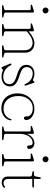

<svg xmlns="http://www.w3.org/2000/svg" viewBox="1013 -1728 725 2791"><g transform="rotate(90 1375.5 -332.5)"><path d="M131.5 -588.5Q114 -588.5 101.5 -601.2Q89 -614 89 -632Q89 -649.5 101.5 -662.2Q114 -675 131.5 -675Q150 -675 162.8 -662Q175.5 -649 175.5 -632Q175.5 -614 162.8 -601.2Q150 -588.5 131.5 -588.5ZM162.5 -446.5V-54Q162.5 -32 189.5 -27L217 -22Q234 -19 234 -10Q234 0 219 0H70Q55 0 55 -10Q55 -18.5 72 -22L101 -27Q127.5 -32 127.5 -53.5V-396Q127.5 -416.5 109 -416.5H61Q46.5 -416.5 46.5 -425.5Q46.5 -433.5 60.5 -438L119.5 -456Q128 -458.5 135.2 -461Q142.5 -463.5 147 -463.5Q162.5 -463.5 162.5 -446.5Z M435 -446.5V-386.5Q530.5 -470 608.5 -470Q669 -470 707.5 -433Q746 -396 746 -332V-55.5Q746 -32 774.5 -27L800.5 -22Q817.5 -18.5 817.5 -10Q817.5 0 802.5 0H653Q638 0 638 -10Q638 -19 655 -22L684 -27Q711 -31.5 711 -55.5V-323.5Q711 -383 680.2 -413.5Q649.5 -444 600 -444Q568 -444 530 -425.8Q492 -407.5 447 -368.5L435 -358.5V-54Q435 -32 462 -27L489.5 -22Q506.5 -19 506.5 -10Q506.5 0 491.5 0H342.5Q327.5 0 327.5 -10Q327.5 -18.5 344.5 -22L373.5 -27Q400 -32 400 -53.5V-396Q400 -416.5 381.5 -416.5H333.5Q319 -416.5 319 -425.5Q319 -433.5 333 -438L392 -456Q400.5 -458.5 407.8 -461Q415 -463.5 419.5 -463.5Q435 -463.5 435 -446.5Z M1048 -445.5Q1006.5 -445.5 980.8 -421.5Q955 -397.5 955 -359.5Q955 -317 988.5 -293.2Q1022 -269.5 1088 -250.5Q1155 -231 1195.8 -198.8Q1236.5 -166.5 1236.5 -114.5Q1236.5 -63.5 1199.2 -28Q1162 7.5 1093 7.5Q1057.5 7.5 1034.2 -2Q1011 -11.5 997 -11.5Q984.5 -11.5 980 -1.8Q975.5 8 965.5 8Q957 8 952 -4.5L906.5 -114.5Q898.5 -132 912 -136Q921.5 -138.5 928.5 -126Q960 -65 1004.2 -41.2Q1048.5 -17.5 1093 -17.5Q1150 -17.5 1176.8 -42.8Q1203.5 -68 1203.5 -108Q1203.5 -148 1168 -173.5Q1132.5 -199 1066.5 -218Q999.5 -237.5 961 -267.5Q922.5 -297.5 922.5 -355Q922.5 -403 956.2 -436.5Q990 -470 1051 -470Q1087.5 -470 1109 -460Q1130.5 -450 1143.5 -450Q1156 -450 1160.2 -460Q1164.5 -470 1172.5 -470Q1180.5 -470 1183.5 -462L1219.5 -357Q1223 -347.5 1224 -337.8Q1225 -328 1217 -325.5Q1207 -323 1197.5 -344.5Q1174.5 -395.5 1135.2 -420.5Q1096 -445.5 1048 -445.5Z M1724.5 -352.5Q1724.5 -337.5 1717.2 -327.8Q1710 -318 1699 -318Q1672.5 -318 1672.5 -347.5V-361Q1672.5 -397.5 1640.8 -421.8Q1609 -446 1552.5 -446Q1500 -446 1460.2 -419Q1420.5 -392 1398.2 -344.5Q1376 -297 1376 -236Q1376 -134 1427.5 -77.8Q1479 -21.5 1559.5 -21.5Q1620.5 -21.5 1660.2 -53.2Q1700 -85 1709.5 -126.5Q1712 -138 1720.5 -138Q1730.5 -138 1729.5 -126Q1725.5 -89 1702 -58Q1678.5 -27 1640.2 -8.5Q1602 10 1554 10Q1487 10 1438.5 -19.5Q1390 -49 1363.8 -102.2Q1337.5 -155.5 1337.5 -226Q1337.5 -294 1365.5 -349.2Q1393.5 -404.5 1444 -437Q1494.5 -469.5 1561.5 -469.5Q1612 -469.5 1648.5 -452.8Q1685 -436 1704.8 -409Q1724.5 -382 1724.5 -352.5Z M1926 -446.5V-362.5Q1946.5 -413.5 1982.8 -441.8Q2019 -470 2058 -470Q2098 -470 2121.5 -448.8Q2145 -427.5 2145 -396Q2145 -382 2137.8 -373Q2130.5 -364 2119 -364Q2093.5 -364 2093.5 -394V-407.5Q2093.5 -444 2052 -444Q2021.5 -444 1992.5 -422.2Q1963.5 -400.5 1944.8 -357.8Q1926 -315 1926 -252.5V-54Q1926 -30 1953 -27.5L2000 -22Q2017.5 -20 2017.5 -10Q2017.5 0 2002 0H1833.5Q1818.5 0 1818.5 -10Q1818.5 -18.5 1835.5 -22L1864.5 -27Q1891 -32 1891 -53.5V-396Q1891 -416.5 1872.5 -416.5H1824.5Q1810 -416.5 1810 -425.5Q1810 -433.5 1824 -438L1883 -456Q1891.5 -458.5 1898.8 -461Q1906 -463.5 1910.5 -463.5Q1926 -463.5 1926 -446.5Z M2295 -588.5Q2277.5 -588.5 2265 -601.2Q2252.5 -614 2252.5 -632Q2252.5 -649.5 2265 -662.2Q2277.5 -675 2295 -675Q2313.5 -675 2326.2 -662Q2339 -649 2339 -632Q2339 -614 2326.2 -601.2Q2313.5 -588.5 2295 -588.5ZM2326 -446.5V-54Q2326 -32 2353 -27L2380.5 -22Q2397.5 -19 2397.5 -10Q2397.5 0 2382.5 0H2233.5Q2218.5 0 2218.5 -10Q2218.5 -18.5 2235.5 -22L2264.5 -27Q2291 -32 2291 -53.5V-396Q2291 -416.5 2272.5 -416.5H2224.5Q2210 -416.5 2210 -425.5Q2210 -433.5 2224 -438L2283 -456Q2291.5 -458.5 2298.8 -461Q2306 -463.5 2310.5 -463.5Q2326 -463.5 2326 -446.5Z M2519.5 -435 2485.5 -440.5Q2467 -443.5 2467 -454Q2467 -463 2480 -463H2509Q2524.5 -463 2533 -467.5Q2541.5 -472 2544 -484.5L2555.5 -548Q2558 -564 2569.5 -564Q2581 -564 2581 -551V-463H2692Q2707 -463 2707 -452.5Q2707 -439.5 2683.5 -439.5H2581V-87.5Q2581 -56 2596.8 -38.8Q2612.5 -21.5 2639 -21.5Q2659.5 -21.5 2670.5 -27Q2681.5 -32.5 2687.5 -38Q2693.5 -43.5 2699.5 -43.5Q2712 -43.5 2709 -30Q2707 -19.5 2685.8 -7.2Q2664.5 5 2634.5 5Q2596 5 2571 -17.8Q2546 -40.5 2546 -86V-403Q2546 -416 2540.2 -424.5Q2534.5 -433 2519.5 -435Z"/></g></svg>

Font: Fraunces 9pt S050 Thin
Style: Regular
Weight: 100
Version: Version 1.000; ttfautohint (v1.8.3)